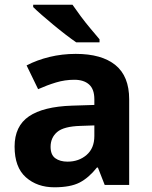

<svg xmlns="http://www.w3.org/2000/svg" viewBox="-20 -786 644 816"><path d="M302 -557Q412 -557 470.5 -509.5Q529 -462 529 -364V0H425L396 -74H392Q357 -30 318 -10Q279 10 211 10Q138 10 90 -32.5Q42 -75 42 -163Q42 -250 103 -291.5Q164 -333 286 -337L381 -340V-364Q381 -407 358.5 -427Q336 -447 296 -447Q256 -447 218 -435.5Q180 -424 142 -407L93 -508Q137 -531 190.5 -544Q244 -557 302 -557ZM323 -251Q251 -249 223 -225Q195 -201 195 -162Q195 -128 215 -113.5Q235 -99 267 -99Q315 -99 348 -127.5Q381 -156 381 -208V-253ZM288 -766Q303 -744 323.5 -716.5Q344 -689 365.5 -663.5Q387 -638 403 -619V-606H304Q285 -619 259.5 -638.5Q234 -658 207.5 -680Q181 -702 158 -722Q135 -742 121 -756V-766Z"/></svg>

Font: Noto Sans Sora Sompeng
Style: Bold
Weight: 700
Designer: Monotype Design Team. David Williams.
Foundry: Monotype Imaging Inc.
Version: Version 2.101